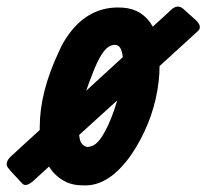

<svg xmlns="http://www.w3.org/2000/svg" viewBox="-80 -559 631 587"><path d="M100.1 -401.4Q112.8 -430.7 130.9 -455.1Q190.4 -536.1 280.8 -536.1Q288.6 -536.1 295.9 -535.6Q356.9 -531.2 387.2 -477.5L444.8 -530.3Q462.9 -546.4 480 -532.2L518.1 -498Q540 -477.5 524.9 -463.9L407.7 -356.9V-354.5Q407.7 -332 404.8 -307.6Q392.1 -203.1 337.4 -111.3Q328.1 -95.7 317.9 -81.1Q253.4 7.8 181.2 7.8Q166.5 7.8 156.2 6.8Q115.7 2.4 84.5 -30.3Q77.6 -37.6 69.8 -49.8L23.9 -7.8Q0.5 13.7 -11.2 2.9L-48.3 -37.1Q-54.2 -43.9 -57.1 -48.3Q-65.4 -63 -46.4 -81.1L41.5 -161.6V-170.9Q41.5 -277.3 100.1 -401.4ZM162.1 -146.5Q162.6 -139.2 164.1 -133.3Q168.5 -113.3 188 -109.4Q196.8 -110.8 204.1 -113.8Q222.2 -122.1 241.7 -158.2Q262.7 -197.8 278.3 -252ZM295.4 -384.3Q292 -420.9 272 -421.9Q262.2 -421.9 252.9 -416.5Q230 -402.8 205.6 -340.8Q190.9 -303.7 183.6 -281.7Z"/></svg>

Font: Allan
Style: Bold
Weight: 500
Italic angle: -14.3°
Version: Version 1.002